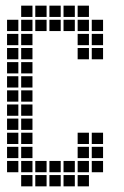

<svg xmlns="http://www.w3.org/2000/svg" viewBox="-20 -665 440 680"><path d="M5 -595V-555H45V-595ZM5 -545V-505H45V-545ZM5 -495V-455H45V-495ZM5 -445V-405H45V-445ZM5 -395V-355H45V-395ZM5 -345V-305H45V-345ZM5 -295V-255H45V-295ZM5 -245V-205H45V-245ZM5 -195V-155H45V-195ZM5 -145V-105H45V-145ZM5 -95V-55H45V-95ZM55 -645V-605H95V-645ZM55 -595V-555H95V-595ZM55 -545V-505H95V-545ZM55 -495V-455H95V-495ZM55 -445V-405H95V-445ZM55 -395V-355H95V-395ZM55 -345V-305H95V-345ZM55 -295V-255H95V-295ZM55 -245V-205H95V-245ZM55 -195V-155H95V-195ZM55 -145V-105H95V-145ZM55 -95V-55H95V-95ZM55 -45V-5H95V-45ZM105 -95V-55H145V-95ZM155 -95V-55H195V-95ZM205 -95V-55H245V-95ZM255 -145V-105H295V-145ZM255 -95V-55H295V-95ZM305 -95V-55H345V-95ZM305 -145V-105H345V-145ZM105 -45V-5H145V-45ZM155 -45V-5H195V-45ZM205 -45V-5H245V-45ZM255 -45V-5H295V-45ZM255 -645V-605H295V-645ZM255 -595V-555H295V-595ZM305 -595V-555H345V-595ZM105 -645V-605H145V-645ZM155 -645V-605H195V-645ZM205 -645V-605H245V-645ZM205 -595V-555H245V-595ZM155 -595V-555H195V-595ZM105 -595V-555H145V-595ZM255 -545V-505H295V-545ZM305 -545V-505H345V-545ZM255 -495V-455H295V-495ZM305 -495V-455H345V-495ZM255 -195V-155H295V-195ZM305 -195V-155H345V-195Z"/></svg>

Font: Nose Transport 13 Square
Style: Regular
Weight: 400
Designer: Nico Rohrbach
Foundry: Nose
Version: Version 1.400;Glyphs 3.2.3 (3260)